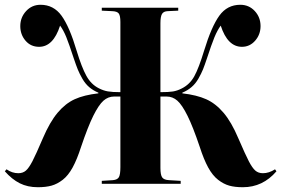

<svg xmlns="http://www.w3.org/2000/svg" viewBox="-25 -762 1166 796"><path d="M131.8 14.2Q89.4 14.2 56.9 -2.2Q24.4 -18.6 -4.9 -51.8L2 -60.1Q25.4 -43.9 50.8 -43.9Q69.8 -43.9 82.3 -54.7Q94.7 -65.4 109.4 -93.5Q124 -121.6 152.8 -189Q181.6 -256.3 213.9 -294.7Q246.1 -333 284.7 -350.6Q323.2 -368.2 382.8 -375V-377.9Q361.3 -386.7 345 -400.6Q328.6 -414.6 316.7 -435.3Q304.7 -456.1 297.6 -473.6Q290.5 -491.2 280.8 -520Q261.7 -578.6 250 -607.7Q238.3 -636.7 224.1 -655.8Q195.8 -567.9 137.2 -567.9Q102.5 -567.9 80.8 -593.3Q59.1 -618.7 59.1 -653.8Q59.1 -689.9 83.3 -716.1Q107.4 -742.2 143.1 -742.2Q197.3 -742.2 230.2 -696.8Q263.2 -651.4 293 -550.8Q313.5 -483.4 333 -447.8Q352.5 -412.1 384.8 -396Q403.8 -386.2 422.4 -383.1Q440.9 -379.9 474.1 -379.9V-670.9Q474.1 -696.8 467.3 -706.1Q460.4 -715.3 439 -715.8L397 -717.8V-730H713.9V-717.8L670.9 -715.8Q653.3 -715.3 646.7 -704.3Q640.1 -693.4 640.1 -666V-379.9Q674.3 -379.9 692.1 -382.8Q710 -385.7 728 -395Q761.7 -411.6 780.5 -445.8Q799.3 -480 820.8 -550.8Q851.6 -651.9 884.3 -697Q917 -742.2 971.2 -742.2Q1007.3 -742.2 1031.2 -716.3Q1055.2 -690.4 1055.2 -653.8Q1055.2 -619.1 1033 -593.5Q1010.7 -567.9 978 -567.9Q918.5 -567.9 890.1 -655.8Q876 -636.7 863.8 -606.9Q851.6 -577.1 833 -520Q823.7 -492.2 816.7 -474.6Q809.6 -457 797.6 -436Q785.6 -415 769 -400.9Q752.4 -386.7 731 -377.9V-375Q790.5 -368.2 829.8 -350.6Q869.1 -333 901.9 -294.4Q934.6 -255.9 962.9 -189Q992.7 -120.1 1006.8 -93Q1021 -65.9 1033.4 -54.9Q1045.9 -43.9 1064.9 -43.9Q1090.3 -43.9 1115.2 -60.1L1121.1 -51.8Q1064.5 14.2 981.9 14.2Q948.7 14.2 925.3 7.6Q901.9 1 879.2 -16.6Q856.4 -34.2 838.1 -67.6Q819.8 -101.1 803.2 -152.8Q774.9 -236.8 752.4 -282Q730 -327.1 710.4 -344.5Q690.9 -361.8 666 -361.8H640.1V-65.9Q640.1 -36.6 647.5 -26.4Q654.8 -16.1 675.8 -15.1L724.1 -12.2V0H397V-12.2L442.9 -15.1Q461.4 -16.6 467.8 -27.3Q474.1 -38.1 474.1 -68.8V-361.8H448.2Q423.3 -361.8 403.8 -344.5Q384.3 -327.1 361.8 -282Q339.4 -236.8 311 -152.8Q294.4 -101.1 276.1 -67.6Q257.8 -34.2 235.1 -16.6Q212.4 1 188.7 7.6Q165 14.2 131.8 14.2Z"/></svg>

Font: Display Regular
Style: Bold
Weight: 700
Designer: Latin by Veronika Burian and Jose Scaglione. Greek by Irene Vlachou. Cyrillic by Vera Evstafieva.
Foundry: TypeTogether
Version: Version 3.002